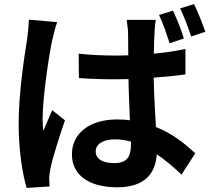

<svg xmlns="http://www.w3.org/2000/svg" viewBox="-20 -862 1040 937"><path d="M982 -707C969 -745 946 -803 927 -842L859 -821C879 -781 898 -728 913 -684ZM877 -674C866 -713 843 -771 824 -810L756 -789C776 -749 793 -695 808 -651ZM121 -766C120 -735 116 -697 112 -669C100 -593 71 -409 71 -260C71 -126 90 -13 110 55L222 48C221 34 221 17 220 6C220 -4 223 -25 226 -39C237 -93 269 -193 297 -275L235 -324C221 -291 205 -258 192 -223C189 -243 188 -267 188 -286C188 -385 220 -601 235 -666C239 -684 251 -734 259 -754ZM619 -155C619 -97 599 -66 538 -66C486 -66 447 -83 447 -123C447 -159 484 -182 540 -182C567 -182 593 -178 619 -171ZM885 -623C837 -613 785 -605 731 -600C731 -643 733 -680 734 -702C735 -723 737 -746 740 -765H598C601 -745 605 -716 605 -700C605 -678 606 -640 606 -592C583 -591 560 -591 537 -591C478 -591 421 -594 364 -600L365 -481C423 -477 480 -475 537 -475C560 -475 583 -476 607 -476C608 -407 612 -335 614 -275C594 -278 572 -279 550 -279C416 -279 331 -210 331 -109C331 -6 416 52 552 52C686 52 739 -15 745 -109C785 -83 824 -49 866 -10L933 -114C886 -157 825 -209 741 -242C737 -309 732 -388 730 -483C785 -487 837 -492 885 -499Z"/></svg>

Font: Noto Sans T Chinese Bold
Style: Bold
Weight: 700
Designer: Ryoko NISHIZUKA (kana & ideographs); Paul D. Hunt (Latin, Greek & Cyrillic); Wenlong ZHANG (bopomofo); Sandoll Communica
Foundry: Adobe Systems Incorporated
Version: Version 1.000;PS 1;hotconv 1.0.78;makeotf.lib2.5.61930